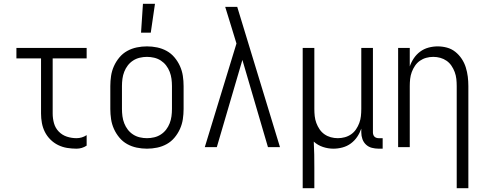

<svg xmlns="http://www.w3.org/2000/svg" viewBox="-20 -771 2540 1006"><path d="M381 8Q356 8 331.5 4Q307 0 284.5 -11Q262 -22 244 -40Q226 -58 215 -80Q204 -102 199.5 -126.5Q195 -151 195 -176V-465H66V-520H434V-465H256V-176Q256 -150 263 -125Q270 -100 288 -81.5Q306 -63 330.5 -55Q355 -47 381 -47Q395 -47 408.5 -51Q422 -55 434 -63V-8Q422 0 408.5 4Q395 8 381 8Z M750 8Q723 8 696.5 2.5Q670 -3 646.5 -16Q623 -29 605.5 -50Q588 -71 577 -95.5Q566 -120 562 -146.5Q558 -173 558 -200V-320Q558 -347 562 -373.5Q566 -400 577 -424.5Q588 -449 605.5 -470Q623 -491 646.5 -504Q670 -517 696.5 -522.5Q723 -528 750 -528Q777 -528 803.5 -522.5Q830 -517 853.5 -504Q877 -491 894.5 -470Q912 -449 923 -424.5Q934 -400 938 -373.5Q942 -347 942 -320V-200Q942 -173 938 -146.5Q934 -120 923 -95.5Q912 -71 894.5 -50Q877 -29 853.5 -16Q830 -3 803.5 2.5Q777 8 750 8ZM750 -47Q769 -47 788 -51.5Q807 -56 823 -66.5Q839 -77 850.5 -92Q862 -107 869 -125Q876 -143 878.5 -162Q881 -181 881 -200V-320Q881 -339 878.5 -358Q876 -377 869 -395Q862 -413 850.5 -428Q839 -443 823 -453.5Q807 -464 788 -468.5Q769 -473 750 -473Q731 -473 712 -468.5Q693 -464 677 -453.5Q661 -443 649.5 -428Q638 -413 631 -395Q624 -377 621.5 -358Q619 -339 619 -320V-200Q619 -181 621.5 -162Q624 -143 631 -125Q638 -107 649.5 -92Q661 -77 677 -66.5Q693 -56 712 -51.5Q731 -47 750 -47ZM719 -600 729 -751H792L770 -600Z M1053 0 1219 -543 1193 -628Q1185 -655 1176.5 -681.5Q1168 -708 1160 -735H1223L1447 0H1384L1250 -457L1116 0Z M1566 215V-520H1627V-200Q1627 -181 1629 -162.5Q1631 -144 1637.5 -126.5Q1644 -109 1654.5 -93.5Q1665 -78 1680 -67.5Q1695 -57 1713 -52Q1731 -47 1750 -47Q1769 -47 1787 -52Q1805 -57 1820 -67.5Q1835 -78 1845.5 -93.5Q1856 -109 1862.5 -126.5Q1869 -144 1871 -162.5Q1873 -181 1873 -200V-520H1934V-77Q1934 -71 1936 -65Q1938 -59 1942 -55Q1946 -51 1952 -49Q1958 -47 1964 -47H1985V8H1964Q1946 8 1928.5 3.5Q1911 -1 1898 -13Q1885 -25 1879 -42Q1873 -59 1873 -77V-97Q1865 -74 1851.5 -54Q1838 -34 1818.5 -19.5Q1799 -5 1775 1.5Q1751 8 1727 8Q1699 8 1672 -1Q1645 -10 1624 -29Q1626 5 1626.5 39Q1627 73 1627 108V215Z M2373 215V-320Q2373 -339 2371 -357.5Q2369 -376 2362.5 -393.5Q2356 -411 2345.5 -426.5Q2335 -442 2320 -452.5Q2305 -463 2287 -468Q2269 -473 2250 -473Q2231 -473 2213 -468Q2195 -463 2180 -452.5Q2165 -442 2154.5 -426.5Q2144 -411 2137.5 -393.5Q2131 -376 2129 -357.5Q2127 -339 2127 -320V0H2066V-520H2127V-423Q2135 -446 2148.5 -466Q2162 -486 2181.5 -500.5Q2201 -515 2225 -521.5Q2249 -528 2273 -528Q2298 -528 2322 -521.5Q2346 -515 2365.5 -499.5Q2385 -484 2399 -463Q2413 -442 2420.5 -418Q2428 -394 2431 -369.5Q2434 -345 2434 -320V215Z"/></svg>

Font: Iosevka Light
Style: Regular
Weight: 300
Monospace: yes
Designer: Belleve Invis
Foundry: Belleve Invis
Version: Version 32.5.0; ttfautohint (v1.8.4)